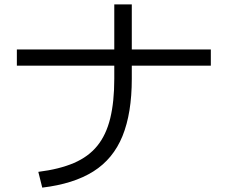

<svg xmlns="http://www.w3.org/2000/svg" viewBox="-20 -830 1040 877"><path d="M155 -45Q251 -57 317.5 -85.5Q384 -114 424.5 -164Q465 -214 483.5 -289.5Q502 -365 502 -470V-810H582V-470Q582 -313 539.5 -208.5Q497 -104 406.5 -47Q316 10 173 27ZM57 -530V-604H943V-530Z"/></svg>

Font: M PLUS 2
Style: Regular
Weight: 400
Designer: Coji Morishita
Foundry: UNDERFOREST DESIGN
Version: Version 1.001